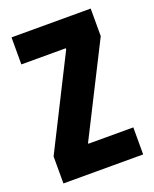

<svg xmlns="http://www.w3.org/2000/svg" viewBox="-106 -591 526 654"><g transform="rotate(-20 156.5 -264.0)"><path d="M11 0V-98L176 -426V-430H15V-528H302V-428L137 -101V-98H300V0Z"/></g></svg>

Font: Bricolage Grotesque 48pt Condensed SemiBold
Style: Regular
Weight: 600
Width: 3
Designer: Mathieu Triay
Foundry: Atelier Triay
Version: Version 1.000; ttfautohint (v1.8.4.7-5d5b);gftools[0.9.32]